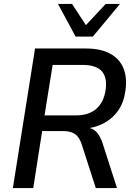

<svg xmlns="http://www.w3.org/2000/svg" viewBox="-20 -950 683 970"><path d="M45 0 157 -705H414Q487 -705 534.5 -680Q582 -655 602.5 -608Q623 -561 614 -494Q606 -433 577 -391.5Q548 -350 501.5 -326Q455 -302 396 -299L400 -307L417 -306Q447 -304 466.5 -284Q486 -264 499 -224L571 0H464L393 -220Q385 -245 372.5 -260Q360 -275 341.5 -281.5Q323 -288 295 -288H193L148 0ZM205 -367H363Q429 -367 467 -400.5Q505 -434 514 -498Q522 -561 493 -591.5Q464 -622 397 -622H246ZM362 -765 273 -930H344L414 -823L514 -930H586L449 -765Z"/></svg>

Font: Nunito Sans 10pt SemiCondensed SemiBold
Style: Italic
Weight: 600
Width: 4
Italic angle: -9°
Designer: Vernon Adams
Foundry: Vernon Adams
Version: Version 3.101;gftools[0.9.27]